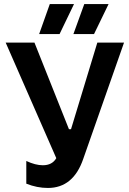

<svg xmlns="http://www.w3.org/2000/svg" viewBox="-20 -909 631 941"><path d="M272 -742.2H171.9L224.1 -889.2H342.8ZM440.9 -742.2H339.8L393.1 -889.2H512.2ZM214.8 12.2Q161.6 12.2 108.9 -8.8V-120.1Q153.8 -99.1 189.9 -99.1Q235.8 -99.1 255.9 -133.8L7.8 -700.2H148.9L317.9 -275.9H328.1L457 -700.2H587.9L388.2 -130.9Q339.4 12.2 214.8 12.2Z"/></svg>

Font: Fixel Text SemiBold
Style: Regular
Weight: 600
Width: 4
Designer: AlfaBravo + MacPaw
Foundry: Kyrylo Tkachov, Marchela Mozhyna, Serhii Makarenko, Maria Weinstein, Zakhar Kryvoshyya
Version: Version 1.211